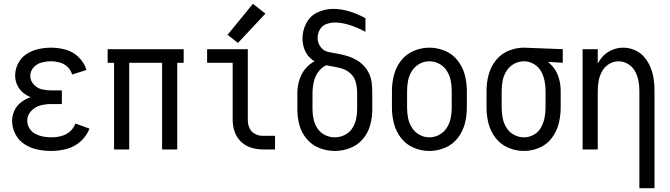

<svg xmlns="http://www.w3.org/2000/svg" viewBox="-20 -790 3540 1015"><path d="M251 8Q214 8 178 0.5Q142 -7 110.5 -27Q79 -47 61.5 -80.5Q44 -114 44 -151Q44 -179 56 -205Q68 -231 90.5 -248.5Q113 -266 140 -276L142 -277Q133 -280 124 -285Q95 -300 77.5 -328.5Q60 -357 60 -390Q60 -424 76 -455Q92 -486 120.5 -504.5Q149 -523 182.5 -530.5Q216 -538 250 -538Q290 -538 328.5 -527Q367 -516 396.5 -487Q426 -458 437 -420L361 -396Q355 -419 337.5 -436Q320 -453 296.5 -459.5Q273 -466 250 -466Q225 -466 200 -459.5Q175 -453 157.5 -433.5Q140 -414 140 -389Q140 -364 158 -344Q176 -324 200.5 -318Q225 -312 250 -312H307V-240H250Q221 -240 193 -232.5Q165 -225 144.5 -203Q124 -181 124 -152Q124 -130 136 -111Q148 -92 167.5 -82Q187 -72 208 -68Q229 -64 251 -64Q350 -64 379 -137L453 -110Q438 -71 406 -42.5Q374 -14 333.5 -3Q293 8 251 8Z M583 0V-458H549V-530H951V-458H917V0H837V-458H663V0Z M1369 0Q1338 0 1307.5 -9.5Q1277 -19 1254 -41Q1231 -63 1220.5 -93.5Q1210 -124 1210 -155V-458H1075V-530H1290V-155Q1290 -133 1299 -113Q1308 -93 1327.5 -82.5Q1347 -72 1369 -72H1434V0ZM1238 -563 1183 -606 1317 -770 1383 -718Z M1750 8Q1708 8 1668.5 -7.5Q1629 -23 1601.5 -55.5Q1574 -88 1563 -128.5Q1552 -169 1552 -211V-298Q1552 -336 1564.5 -373Q1577 -410 1604 -437Q1622 -455 1643 -466Q1631 -473 1620 -483Q1599 -503 1589 -530.5Q1579 -558 1579 -587Q1579 -629 1599.5 -668Q1620 -707 1659.5 -725Q1699 -743 1741 -743Q1821 -743 1912 -694V-622Q1819 -671 1750 -671Q1727 -671 1704.5 -662.5Q1682 -654 1670.5 -633Q1659 -612 1659 -589Q1659 -563 1675 -541.5Q1691 -520 1717 -515Q1743 -510 1768 -505.5Q1793 -501 1817.5 -493.5Q1842 -486 1864.5 -473Q1887 -460 1904.5 -441Q1922 -422 1932.5 -398Q1943 -374 1945.5 -348.5Q1948 -323 1948 -298V-211Q1948 -169 1937 -128.5Q1926 -88 1898.5 -55.5Q1871 -23 1831.5 -7.5Q1792 8 1750 8ZM1750 -64Q1777 -64 1801.5 -76Q1826 -88 1841 -110Q1856 -132 1862 -158.5Q1868 -185 1868 -211V-298Q1868 -326 1861 -354.5Q1854 -383 1832 -402.5Q1810 -422 1781.5 -429.5Q1753 -437 1725 -441Q1715 -443 1704 -445Q1692 -439 1681 -430Q1652 -404 1642 -369Q1632 -334 1632 -298V-211Q1632 -185 1638 -158.5Q1644 -132 1659 -110Q1674 -88 1698.5 -76Q1723 -64 1750 -64Z M2250 8Q2207 8 2167 -9Q2127 -26 2100.5 -60Q2074 -94 2063 -135.5Q2052 -177 2052 -220V-310Q2052 -353 2063 -394.5Q2074 -436 2100.5 -470Q2127 -504 2167 -521Q2207 -538 2250 -538Q2293 -538 2333 -521Q2373 -504 2399.5 -470Q2426 -436 2437 -394.5Q2448 -353 2448 -310V-220Q2448 -177 2437 -135.5Q2426 -94 2399.5 -60Q2373 -26 2333 -9Q2293 8 2250 8ZM2250 -64Q2278 -64 2302.5 -77.5Q2327 -91 2342 -114.5Q2357 -138 2362.5 -165Q2368 -192 2368 -220V-310Q2368 -338 2362.5 -365Q2357 -392 2342 -415.5Q2327 -439 2302.5 -452.5Q2278 -466 2250 -466Q2222 -466 2197.5 -452.5Q2173 -439 2158 -415.5Q2143 -392 2137.5 -365Q2132 -338 2132 -310V-220Q2132 -192 2137.5 -165Q2143 -138 2158 -114.5Q2173 -91 2197.5 -77.5Q2222 -64 2250 -64Z M2750 8Q2707 8 2667 -9Q2627 -26 2600.5 -60Q2574 -94 2563 -135.5Q2552 -177 2552 -220V-310Q2552 -353 2563 -394.5Q2574 -436 2600.5 -470Q2627 -504 2667 -521Q2707 -538 2750 -538H2751L2955 -530V-458L2877 -463Q2884 -457 2891 -450Q2919 -423 2931.5 -386Q2944 -349 2944 -310V-220Q2944 -178 2933.5 -136.5Q2923 -95 2897 -60.5Q2871 -26 2831.5 -9Q2792 8 2750 8ZM2750 -64Q2777 -64 2801.5 -77.5Q2826 -91 2839.5 -115Q2853 -139 2858.5 -166Q2864 -193 2864 -220V-310Q2864 -337 2858.5 -364Q2853 -391 2839.5 -414.5Q2826 -438 2801.5 -452Q2777 -466 2750 -466Q2722 -466 2697.5 -452.5Q2673 -439 2658 -415.5Q2643 -392 2637.5 -365Q2632 -338 2632 -310V-220Q2632 -193 2637.5 -165.5Q2643 -138 2657.5 -114.5Q2672 -91 2697 -77.5Q2722 -64 2750 -64Z M3360 205V-310Q3360 -337 3355 -363.5Q3350 -390 3337 -413.5Q3324 -437 3300.5 -451.5Q3277 -466 3250 -466Q3223 -466 3199.5 -451.5Q3176 -437 3163 -413.5Q3150 -390 3145 -363.5Q3140 -337 3140 -310V0H3060V-530H3140V-454Q3150 -472 3163 -488Q3184 -512 3213.5 -525Q3243 -538 3275 -538Q3306 -538 3336 -525Q3366 -512 3386.5 -487.5Q3407 -463 3419 -433.5Q3431 -404 3435.5 -373Q3440 -342 3440 -310V205Z"/></svg>

Font: Iosevka SS01
Style: Regular
Weight: 400
Monospace: yes
Designer: Belleve Invis
Foundry: Belleve Invis
Version: 2.3.3; ttfautohint (v1.8.3)